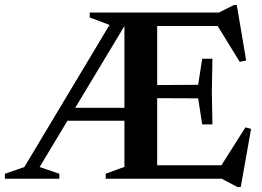

<svg xmlns="http://www.w3.org/2000/svg" viewBox="-36 -726 1066 780"><path d="M222 -235.5V-288H517V-235.5ZM439 -675H483.5V-643.5L125 -47.5L205 -20V0H-16V-20L63 -47.5ZM328.5 -655V-675H461L428 -617.5ZM827 -487.5 824.5 -354 827 -220.5H785.5L769 -326.5L534 -327.5V-380L769 -381.5L785.5 -487.5ZM964 -480.5 938 -474.5 836.5 -639.5 878 -620.5H529.5V-675H853L914 -705.5H926ZM851.5 -35.5 961 -208.5 984 -202.5 942 34H929L864.5 0H529.5V-54.5H884.5ZM393.5 0V-20.5L469.5 -48V-675H602.5V0Z"/></svg>

Font: Newsreader 24pt SemiBold
Style: Regular
Weight: 600
Designer: Hugues Gentile
Foundry: Production Type
Version: Version 1.003